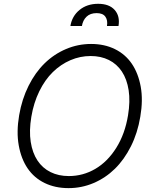

<svg xmlns="http://www.w3.org/2000/svg" viewBox="-20 -965 797 995"><path d="M707 -359.7Q693.2 -276.3 658.6 -207Q623.9 -137.8 575.3 -90.2Q526.6 -42.6 464.8 -16.3Q403.1 9.9 335.2 9.9Q265.6 9.9 211.1 -16.7Q156.6 -43.3 123 -92.7Q89.5 -142 77.1 -211.8Q64.6 -281.6 79.2 -367.5Q93.4 -451 128 -520.2Q162.6 -589.5 211.5 -637.1Q260.3 -684.7 322.3 -710.9Q384.2 -737.2 452.1 -737.2Q521 -737.2 575.3 -710.6Q629.6 -683.9 663.2 -634.6Q696.7 -585.2 709.3 -515.6Q721.9 -446 707 -359.7ZM643.5 -367.5Q655.5 -440.3 646.7 -497.5Q637.8 -554.7 611.7 -594.1Q585.6 -633.5 544.2 -654.1Q502.8 -674.7 449.9 -674.7Q395.2 -674.7 345 -653.1Q294.7 -631.4 253.9 -591.6Q213.1 -551.8 183.8 -492.2Q154.5 -432.5 142.4 -359.7Q130.3 -286.9 139.2 -229.8Q148.1 -172.6 174.2 -133.2Q200.3 -93.8 241.8 -73.2Q283.4 -52.6 336.6 -52.6Q410.2 -52.6 473.7 -89.7Q537.3 -126.8 582.6 -198.9Q627.8 -271 643.5 -367.5ZM344.8 -830.3Q353.3 -881.7 392.2 -913.5Q431.1 -945.3 488.6 -945.3Q545.8 -945.3 574.2 -913.5Q602.6 -881.7 594.1 -830.3H534.4Q539.1 -860.4 525.9 -878.7Q512.8 -897 480.8 -897Q447.8 -897 428.6 -878.6Q409.4 -860.1 404.5 -830.3Z"/></svg>

Font: Karasuma Gothic
Style: Light Italic
Weight: 300
Italic angle: 9.39998°
Designer: Rasmus Andersson / Ryoko Nishizuka
Foundry: rsms
Version: Version 1.00